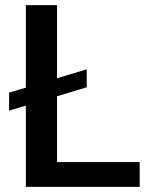

<svg xmlns="http://www.w3.org/2000/svg" viewBox="-20 -731 589 751"><path d="M526.4 -97.2V0H81.1V-317.9L15.6 -298.3V-368.7L81.1 -388.2V-710.9H203.1V-424.8L319.3 -460V-389.6L203.1 -354.5V-97.2Z"/></svg>

Font: Vazirmatn UI FD Medium
Style: Regular
Weight: 500
Designer: Saber Rastikerdar
Foundry: Saber Rastikerdar
Version: Version 33.003